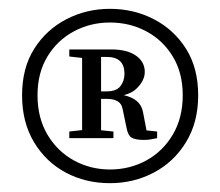

<svg xmlns="http://www.w3.org/2000/svg" viewBox="-20 -732 499 435"><path d="M336 -434V-419Q326 -417 320 -416Q314 -415 306 -415Q287 -415 278.5 -420Q270 -425 267 -441L258 -484Q256 -497 246.5 -502.5Q237 -508 223 -508H187V-525H222Q244 -525 253 -537Q262 -549 262 -565Q262 -584 252 -593.5Q242 -603 222 -603H187V-620H232Q268 -620 288 -606Q308 -592 308 -569Q308 -549 288.5 -530.5Q269 -512 219 -512L234 -519Q262 -519 281 -509Q300 -499 304 -478L314 -426L289 -439ZM181 -439H189L237 -434V-419H137V-434ZM181 -599 137 -604V-620H187V-599ZM65 -516Q65 -465 87.5 -427Q110 -389 147.5 -368.5Q185 -348 229 -348Q274 -348 311.5 -368.5Q349 -389 371.5 -427Q394 -465 394 -516Q394 -567 371.5 -604Q349 -641 311.5 -661Q274 -681 229 -681Q185 -681 147.5 -661Q110 -641 87.5 -604Q65 -567 65 -516ZM166 -419V-620H209V-419ZM30 -516Q30 -578 57.5 -621.5Q85 -665 130.5 -688.5Q176 -712 229 -712Q283 -712 328.5 -688.5Q374 -665 401.5 -621.5Q429 -578 429 -516Q429 -455 401.5 -410Q374 -365 328.5 -341Q283 -317 229 -317Q174 -317 129 -341Q84 -365 57 -410Q30 -455 30 -516Z"/></svg>

Font: Source Serif 4 Variable
Style: Regular
Weight: 400
Designer: Frank Grießhammer
Foundry: Adobe
Version: Version 4.005;hotconv 1.1.0;makeotfexe 2.6.0